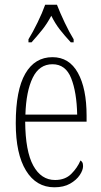

<svg xmlns="http://www.w3.org/2000/svg" viewBox="-20 -786 430 816"><path d="M211 10Q134 10 90.5 -61Q47 -132 47 -262Q47 -403 87.5 -473Q128 -543 203 -543Q274 -543 311 -476.5Q348 -410 348 -294V-269H87Q88 -143 121.5 -82Q155 -21 214 -21Q257 -21 283 -47Q309 -73 322 -104Q326 -102 329.5 -96.5Q333 -91 333 -80Q333 -63 319 -42Q305 -21 278 -5.5Q251 10 211 10ZM308 -299Q306 -394 282.5 -453.5Q259 -513 203 -513Q147 -513 119 -455.5Q91 -398 88 -299ZM101 -619Q119 -648 139.5 -690Q160 -732 172 -766H222Q235 -732 255 -690Q275 -648 293 -619V-606H281Q255 -634 235 -659.5Q215 -685 198 -719Q180 -685 159.5 -659.5Q139 -634 114 -606H101Z"/></svg>

Font: Noto Serif Hebrew ExtraCondensed ExtraLight
Style: Regular
Weight: 200
Width: 2
Designer: Monotype Design Team
Foundry: Monotype Imaging Inc.
Version: Version 2.004; ttfautohint (v1.8.4.7-5d5b)